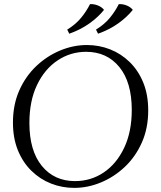

<svg xmlns="http://www.w3.org/2000/svg" viewBox="-20 -899 784 934"><path d="M403 -680Q462 -680 515.5 -659Q569 -638 611 -597Q653 -556 677 -497Q701 -438 701 -362Q701 -275 670 -205.5Q639 -136 587 -87Q535 -38 471 -11.5Q407 15 341 15Q282 15 228.5 -6Q175 -27 133 -68Q91 -109 67 -168Q43 -227 43 -303Q43 -390 74 -459.5Q105 -529 157 -578Q209 -627 273 -653.5Q337 -680 403 -680ZM345 -18Q422 -18 484.5 -60Q547 -102 584 -180Q621 -258 621 -364Q621 -499 560.5 -573Q500 -647 399 -647Q323 -647 260 -605Q197 -563 160 -485.5Q123 -408 123 -301Q123 -166 183.5 -92Q244 -18 345 -18ZM418 -879Q437 -880 456 -872.5Q475 -865 486 -851Q458 -816 415.5 -785.5Q373 -755 317 -735L307 -755Q349 -781 375 -813Q401 -845 418 -879ZM558 -879Q577 -880 596 -872.5Q615 -865 626 -851Q598 -816 555.5 -785.5Q513 -755 457 -735L447 -755Q489 -781 515 -813Q541 -845 558 -879Z"/></svg>

Font: Bona Nova SC
Style: Italic
Weight: 400
Italic angle: -4°
Designer: Mateusz Machalski
Foundry: Capitalics
Version: Version 4.001; ttfautohint (v1.8.4.7-5d5b)